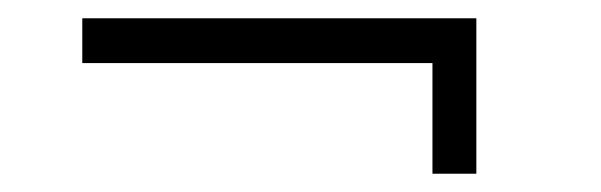

<svg xmlns="http://www.w3.org/2000/svg" viewBox="-20 -345 657 210"><path d="M501 -325V-155H453V-276H70V-325Z"/></svg>

Font: Piazzolla Light
Style: Regular
Weight: 300
Designer: Juan Pablo del Peral
Foundry: Huerta Tipografica
Version: Version 1.330